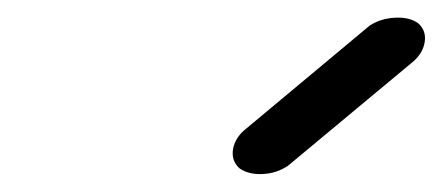

<svg xmlns="http://www.w3.org/2000/svg" viewBox="-20 -789 500 217"><path d="M250.5 -598.9Q241 -607.7 243.5 -621.1Q246.1 -634.5 259.3 -644.5L397.7 -760Q410.4 -768.3 426.8 -769Q443.1 -769.8 452.9 -762.5Q462.4 -753.7 459.8 -740.4Q457.3 -727.1 444.1 -717L305.4 -601.6Q292.7 -593 276.6 -592.3Q260.5 -591.6 250.5 -598.9Z"/></svg>

Font: Tecnico
Style: GruesoInclinado
Weight: 700
Italic angle: -15°
Version: Version 1.3